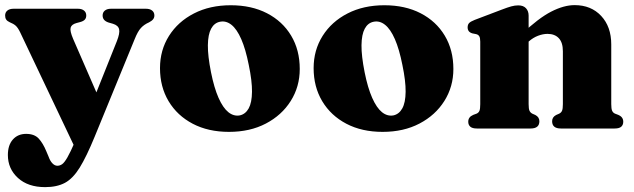

<svg xmlns="http://www.w3.org/2000/svg" viewBox="-20 -514 2534 768"><path d="M388 -93 282.5 82.5 60.5 -385Q51.5 -403.5 42.8 -411.2Q34 -419 19 -425Q9 -429.5 4.8 -435.8Q0.5 -442 0.5 -452Q0.5 -464.5 9.5 -471.8Q18.5 -479 34 -479H292Q307 -479 316 -471.8Q325 -464.5 325 -452Q325 -442 319.5 -435.8Q314 -429.5 301.5 -426L286.5 -422Q266 -416.5 262.5 -403.2Q259 -390 272.5 -358.5ZM280 52.5 298.5 8 323 -38 447.5 -349.5Q460 -381 456.5 -396.8Q453 -412.5 431.5 -419L414 -424Q402 -428 396.2 -435Q390.5 -442 390.5 -452Q390.5 -464.5 399.5 -471.8Q408.5 -479 423.5 -479H564Q579.5 -479 588.5 -471.8Q597.5 -464.5 597.5 -452Q597.5 -443.5 592.5 -437Q587.5 -430.5 576 -424.5Q556.5 -416 543.8 -402.2Q531 -388.5 518.5 -357L359 32Q326 112.5 298.8 156.5Q271.5 200.5 239.5 217.5Q207.5 234.5 160.5 234.5Q92 234.5 51.8 197.8Q11.5 161 11.5 106Q11.5 66.5 31.5 44Q51.5 21.5 84.5 21.5Q117.5 21.5 134.8 40.2Q152 59 165 90.5L174.5 113Q180.5 130 189.8 139.5Q199 149 209.5 149Q219.5 149 228.5 142.8Q237.5 136.5 249.5 115.8Q261.5 95 280 52.5Z M903 -493Q986 -493 1048 -461Q1110 -429 1144.5 -371.5Q1179 -314 1179 -238Q1179 -167.5 1143 -110.2Q1107 -53 1043.5 -19.8Q980 13.5 896 13.5Q813 13.5 751 -19Q689 -51.5 654.5 -109Q620 -166.5 620 -241.5Q620 -313.5 656 -370.5Q692 -427.5 755.8 -460.2Q819.5 -493 903 -493ZM939.5 -52.5Q962 -57.5 974.8 -80.5Q987.5 -103.5 988 -146.8Q988.5 -190 975 -254.5Q962.5 -317.5 945 -357.5Q927.5 -397.5 905.8 -414.8Q884 -432 860 -427Q837 -422.5 824.5 -399.2Q812 -376 811.5 -333.2Q811 -290.5 824 -225Q836.5 -162.5 854.2 -122.5Q872 -82.5 893.5 -65.2Q915 -48 939.5 -52.5Z M1517.5 -493Q1600.5 -493 1662.5 -461Q1724.5 -429 1759 -371.5Q1793.5 -314 1793.5 -238Q1793.5 -167.5 1757.5 -110.2Q1721.5 -53 1658 -19.8Q1594.5 13.5 1510.5 13.5Q1427.5 13.5 1365.5 -19Q1303.5 -51.5 1269 -109Q1234.5 -166.5 1234.5 -241.5Q1234.5 -313.5 1270.5 -370.5Q1306.5 -427.5 1370.2 -460.2Q1434 -493 1517.5 -493ZM1554 -52.5Q1576.5 -57.5 1589.2 -80.5Q1602 -103.5 1602.5 -146.8Q1603 -190 1589.5 -254.5Q1577 -317.5 1559.5 -357.5Q1542 -397.5 1520.2 -414.8Q1498.5 -432 1474.5 -427Q1451.5 -422.5 1439 -399.2Q1426.5 -376 1426 -333.2Q1425.5 -290.5 1438.5 -225Q1451 -162.5 1468.8 -122.5Q1486.5 -82.5 1508 -65.2Q1529.5 -48 1554 -52.5Z M2094.5 -451.5V-97.5Q2094.5 -78.5 2098 -71Q2101.5 -63.5 2109 -59.5L2121.5 -54Q2137.5 -45.5 2137.5 -29Q2137.5 0 2102.5 0H1887.5Q1869.5 0 1861.2 -7.2Q1853 -14.5 1853 -27Q1853 -36.5 1857.8 -43.2Q1862.5 -50 1873 -54.5L1886.5 -59.5Q1894.5 -63 1897.8 -70.8Q1901 -78.5 1901 -97.5V-347.5Q1901 -362.5 1897 -369Q1893 -375.5 1884.5 -377.5L1869.5 -380.5Q1859.5 -383.5 1855 -389.5Q1850.5 -395.5 1850.5 -404.5Q1850.5 -415.5 1856.5 -421.8Q1862.5 -428 1879 -434.5L1987 -475.5Q2010.5 -484.5 2025 -488.5Q2039.5 -492.5 2053 -492.5Q2073.5 -492.5 2084 -481Q2094.5 -469.5 2094.5 -451.5ZM2077.5 -332.5 2049.5 -362 2066 -377Q2134 -441.5 2184.8 -467.5Q2235.5 -493.5 2278.5 -493.5Q2344.5 -493.5 2384.8 -450.2Q2425 -407 2425 -336.5V-97.5Q2425 -79 2428.5 -71Q2432 -63 2440 -59.5L2453 -54.5Q2463.5 -50 2468.2 -43.2Q2473 -36.5 2473 -27Q2473 -14.5 2465 -7.2Q2457 0 2438.5 0H2223.5Q2188.5 0 2188.5 -29Q2188.5 -45.5 2204.5 -54L2217 -59.5Q2225 -63.5 2228.2 -71.2Q2231.5 -79 2231.5 -97.5V-309Q2231.5 -344 2215.2 -361.2Q2199 -378.5 2170 -378.5Q2152 -378.5 2132.2 -371Q2112.5 -363.5 2095.5 -348.5Z"/></svg>

Font: Fraunces ExtraBold
Style: Regular
Weight: 800
Version: Version 1.000;[b76b70a41]